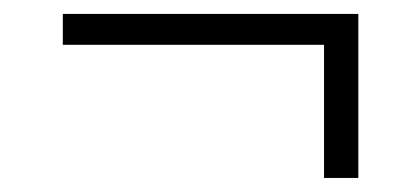

<svg xmlns="http://www.w3.org/2000/svg" viewBox="-20 -352 599 276"><path d="M445.8 -96.2V-287.6H70.3V-332H495.1V-96.2Z"/></svg>

Font: Elstob 14pt Medium
Style: Italic
Weight: 500
Italic angle: -20°
Designer: Peter S. Baker
Version: Version 1.015